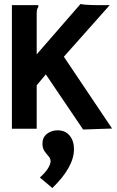

<svg xmlns="http://www.w3.org/2000/svg" viewBox="-20 -649 590 968"><path d="M211 -274 165 -219V0H40V-623H173V-613Q168 -607 166.5 -600Q165 -593 165 -576V-375L386 -629Q397 -626 414.5 -625Q432 -624 448.5 -623.5Q465 -623 473 -623H533L302 -363L545 -1L399 4ZM244 299 181 246Q208 222 221.5 200.5Q235 179 235 164Q235 150 224.5 138.5Q214 127 204 112.5Q194 98 194 75Q194 43 217 25.5Q240 8 270 8Q309 8 331 34.5Q353 61 353 103Q353 193 244 299Z"/></svg>

Font: Inconsolata SemiExpanded ExtraBold
Style: Regular
Weight: 800
Width: 6
Monospace: yes
Designer: Raph Levien, Cyreal, Brenton Simpson
Foundry: Raph Levien, Cyreal, Google
Version: Version 3.001; ttfautohint (v1.8.2.53-6de2)